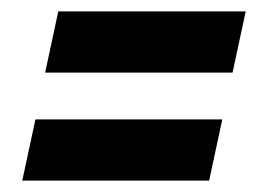

<svg xmlns="http://www.w3.org/2000/svg" viewBox="-20 -422 459 336"><path d="M59 -295 82 -402H410L387 -295ZM19 -106 42 -213H369L346 -106Z"/></svg>

Font: Saira Ultra Condensed ExtraBold
Style: Italic
Weight: 800
Width: 1
Italic angle: -12°
Designer: Hector Gatti with collaboration of the Omnibus-Type team
Foundry: Omnibus-Type
Version: Version 1.001; ttfautohint (v1.8)